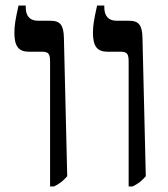

<svg xmlns="http://www.w3.org/2000/svg" viewBox="-20 -667 608 694"><path d="M445 7H459C480 -3 492 -13 507 -30L495 -530C494 -576 482 -592 446 -592H402C370 -592 357 -611 357 -641V-647H331C320 -598 316 -575 316 -549C316 -500 331 -480 369 -480H417C441 -480 445 -470 445 -443ZM161 7H175C196 -3 208 -13 223 -30L211 -530C210 -576 198 -592 162 -592H118C86 -592 73 -611 73 -641V-647H47C36 -598 32 -575 32 -549C32 -500 47 -480 85 -480H133C157 -480 161 -470 161 -443Z"/></svg>

Font: Noto Serif Hebrew SemiCondensed Medium
Style: Regular
Weight: 500
Width: 4
Designer: Monotype Design Team
Foundry: Monotype Imaging Inc.
Version: Version 2.004